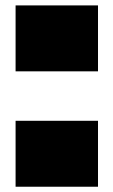

<svg xmlns="http://www.w3.org/2000/svg" viewBox="-20 -708 430 728"><path d="M39.1 -437.5V-687.5H351.6V-437.5ZM39.1 0V-250H351.6V0Z"/></svg>

Font: Holtwood One SC
Style: Regular
Weight: 400
Designer: Vernon Adams
Foundry: Vernon Adams
Version: Version 1.100; ttfautohint (v1.8.4.7-5d5b)